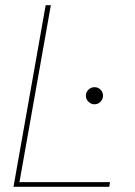

<svg xmlns="http://www.w3.org/2000/svg" viewBox="-20 -720 520 740"><path d="M32 0 156 -700H176L55 -18H404L401 0ZM344 -318Q331 -318 321 -328Q311 -338 311 -351Q311 -365 321 -374.5Q331 -384 344 -384Q358 -384 367.5 -374.5Q377 -365 377 -351Q377 -338 367.5 -328Q358 -318 344 -318Z"/></svg>

Font: DM Sans 10pt Thin
Style: Italic
Weight: 250
Italic angle: -10°
Version: Version 4.004;gftools[0.9.30]